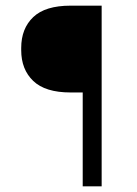

<svg xmlns="http://www.w3.org/2000/svg" viewBox="-20 -659 484 679"><path d="M229.5 -332Q140 -332 97.5 -372.8Q55 -413.5 55 -481.5V-489.5Q55 -558 97.5 -598.5Q140 -639 229.5 -639H288.5L289.5 -332ZM339.5 0H272.5V-639H339.5Z"/></svg>

Font: Anek Latin Expanded Light
Style: Regular
Weight: 300
Width: 7
Designer: Yesha Goshar
Foundry: Ek Type
Version: Version 1.003